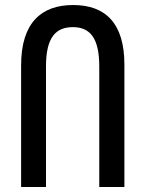

<svg xmlns="http://www.w3.org/2000/svg" viewBox="-20 -744 578 764"><path d="M64 0H163V-480C163 -598 204 -636 270 -636C338 -636 375 -593 375 -480V0H475V-487C475 -649 402 -724 271 -724C145 -724 64 -654 64 -484Z"/></svg>

Font: Noto Sans Armenian ExtraCondensed Medium
Style: Regular
Weight: 500
Width: 2
Designer: Monotype Design Team
Foundry: Monotype Imaging Inc.
Version: Version 2.008